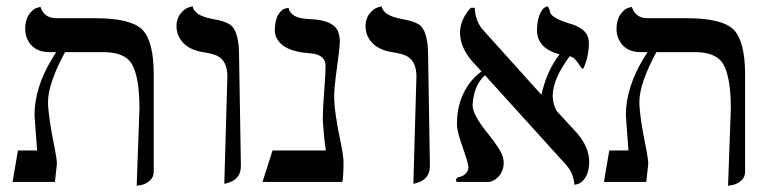

<svg xmlns="http://www.w3.org/2000/svg" viewBox="-20 -579 2436 611"><path d="M415 12.2 423.8 -233.9Q423.8 -355.5 388.2 -389.6Q362.8 -412.6 312 -413.1H187Q133.8 -314.9 132.8 -255.9Q132.8 -210.9 153.8 -108.9Q160.6 -74.2 161.1 -58.1L154.8 0H20L37.1 -100.1H98.1Q97.2 -117.2 93.3 -164.6Q89.8 -206.5 89.8 -211.9Q89.8 -301.3 147.5 -395Q152.8 -403.3 158.7 -413.1H137.2Q85.4 -413.1 66.4 -455.6Q60.1 -470.7 60.1 -486.8Q60.1 -514.6 72 -532.2Q84 -549.8 96.7 -553.7L108.9 -557.1Q119.6 -522 158.2 -521H284.2Q397 -521 433.6 -483.9Q468.8 -446.8 469.2 -344.2V-33.2Q469.2 -14.2 455.6 -3.2Q441.9 7.8 428.7 9.8Z M693.8 5.9 703.6 -335.9Q703.6 -387.7 668 -402.8Q652.3 -409.2 625.5 -413.1Q565.9 -422.9 547.4 -466.3Q542 -480 541.5 -494.1Q541.5 -519 554 -534.9Q566.4 -550.8 579.6 -555.2L592.8 -559.1Q598.6 -529.8 652.8 -519.5L654.8 -519Q704.6 -510.7 719.2 -494.6Q740.2 -470.2 740.7 -405.8L746.6 -50.8Q746.6 -6.8 700.7 4.4Q700.7 4.4 693.8 5.9Z M1043.5 -272Q1043.5 -223.1 1064.5 -124Q1072.8 -84 1073.2 -63Q1073.2 -18.6 1069.3 0H815.4L847.2 -100.1H1017.1Q1011.7 -132.3 1008.3 -181.2Q1007.3 -189 1007.3 -204.1Q1007.3 -230.5 1011.7 -289.1Q1016.1 -345.2 1016.1 -369.1Q1016.1 -403.8 972.7 -408.7Q970.7 -408.7 969.2 -409.2Q881.3 -414.1 859.4 -459.5Q854.5 -470.7 854.5 -481.9Q854.5 -514.2 865.5 -532Q876.5 -549.8 887.2 -551.8L898.4 -554.2Q904.3 -521.5 959.5 -518.6Q963.9 -518.6 968.3 -518.1Q1039.6 -515.1 1055.2 -480Q1061 -465.8 1061.5 -448.2Q1061.5 -427.7 1048.3 -333Q1043.5 -296.4 1043.5 -272Z M1295.4 5.9 1305.2 -335.9Q1305.2 -387.7 1269.5 -402.8Q1253.9 -409.2 1227.1 -413.1Q1167.5 -422.9 1148.9 -466.3Q1143.6 -480 1143.1 -494.1Q1143.1 -519 1155.5 -534.9Q1168 -550.8 1181.2 -555.2L1194.3 -559.1Q1200.2 -529.8 1254.4 -519.5L1256.3 -519Q1306.2 -510.7 1320.8 -494.6Q1341.8 -470.2 1342.3 -405.8L1348.1 -50.8Q1348.1 -6.8 1302.2 4.4Q1302.2 4.4 1295.4 5.9Z M1854 -441.9Q1854 -401.9 1838.4 -365.2Q1835.9 -359.9 1835 -359.9Q1831.1 -359.9 1818.8 -379.4Q1805.7 -398.4 1793 -399.9Q1739.3 -328.6 1738.8 -273.9Q1739.3 -248 1751.5 -225.6L1816.9 -154.8Q1854.5 -110.4 1855 -64.9Q1855 -20 1830.1 0.5Q1819.3 8.3 1808.1 8.8Q1804.7 -28.3 1781.7 -54.2L1523.4 -339.4Q1487.3 -308.1 1483.9 -244.1Q1483.9 -214.4 1529.3 -158.2Q1574.2 -103 1580.6 -78.1Q1582.5 -69.3 1583 -62Q1583 -27.3 1555.7 -7.8Q1544.4 -0.5 1533.7 0H1433.1Q1431.2 -4.4 1430.7 -5.9Q1432.1 -12.2 1438 -15.1Q1460 -18.1 1468.8 -37.1Q1470.7 -42.5 1470.7 -46.9Q1470.7 -58.6 1448.7 -121.1Q1434.1 -162.6 1434.1 -184.1Q1434.1 -264.6 1479 -320.3Q1494.6 -338.9 1512.2 -351.6L1481.9 -384.8Q1444.3 -429.2 1443.8 -475.1Q1444.8 -517.6 1478 -554.2H1490.7Q1492.7 -511.7 1516.1 -484.9L1701.7 -278.8L1703.1 -277.8Q1720.2 -354.5 1760.7 -405.8Q1689.5 -425.3 1689 -481.9Q1689 -512.7 1697 -531.7Q1705.1 -550.8 1713.4 -555.2L1721.7 -559.1Q1727.5 -554.7 1730.5 -540.5Q1734.4 -522.5 1787.1 -505.9Q1789.1 -505.4 1790 -504.9Q1845.7 -489.7 1852.5 -455.6Q1854 -448.2 1854 -441.9Z M2296.9 12.2 2305.7 -233.9Q2305.7 -355.5 2270 -389.6Q2244.6 -412.6 2193.8 -413.1H2068.8Q2015.6 -314.9 2014.6 -255.9Q2014.6 -210.9 2035.6 -108.9Q2042.5 -74.2 2043 -58.1L2036.6 0H1901.9L1918.9 -100.1H1980Q1979 -117.2 1975.1 -164.6Q1971.7 -206.5 1971.7 -211.9Q1971.7 -301.3 2029.3 -395Q2034.7 -403.3 2040.5 -413.1H2019Q1967.3 -413.1 1948.2 -455.6Q1941.9 -470.7 1941.9 -486.8Q1941.9 -514.6 1953.9 -532.2Q1965.8 -549.8 1978.5 -553.7L1990.7 -557.1Q2001.5 -522 2040 -521H2166Q2278.8 -521 2315.4 -483.9Q2350.6 -446.8 2351.1 -344.2V-33.2Q2351.1 -14.2 2337.4 -3.2Q2323.7 7.8 2310.5 9.8Z"/></svg>

Font: Linux Biolinum Capitals O
Style: Small Caps
Weight: 400
Designer: Philipp H. Poll
Foundry: Philipp H. Poll
Version: Version 1.0.4